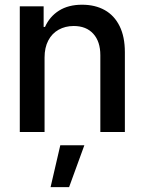

<svg xmlns="http://www.w3.org/2000/svg" viewBox="-20 -557 610 810"><path d="M168 0H63.5V-530.3H164.1V-443.4H169.9Q189.5 -487.3 229 -512.2Q268.6 -537.1 326.2 -537.1Q381.3 -537.1 421.9 -514.4Q462.4 -491.7 484.6 -446.8Q506.8 -401.9 506.8 -336.9V0H403.3V-324.2Q403.3 -381.8 373.5 -414.6Q343.8 -447.3 291 -447.3Q255.4 -447.3 227.3 -431.6Q199.2 -416 183.6 -386Q168 -356 168 -314.5ZM234.4 55.7H335.9L271.5 232.4H193.4Z"/></svg>

Font: Pretendard Std Medium
Style: Regular
Weight: 500
Designer: Base glyphs from Inter by Rasmus Andersson; Hangeul glyphs from Noto Sans CJK(Source Han Sans) by Jang Soo-young and Kan
Foundry: Kil Hyung-jin
Version: Version 1.309